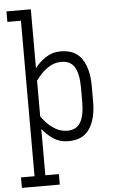

<svg xmlns="http://www.w3.org/2000/svg" viewBox="-65 -811 650 1104"><g transform="rotate(-5 260.0 -259.5)"><path d="M15.6 250V189.5H93.8V-708H15.6V-768.6H156.2V-428.7Q181.6 -462.4 219.2 -487.5Q256.8 -512.7 304.7 -512.7Q390.6 -512.7 428.7 -454.3Q466.8 -396 466.8 -299.8V-207Q466.8 -110.8 428.7 -52.5Q390.6 5.9 304.7 5.9Q256.8 5.9 219.2 -19.3Q181.6 -44.4 156.2 -78.1V189.5H234.4V250ZM304.7 -452.1Q267.6 -452.1 237.3 -434.1Q207 -416 186.3 -393.3Q165.5 -370.6 156.2 -356.4V-150.4Q165.5 -136.2 186.3 -113.5Q207 -90.8 237.3 -72.8Q267.6 -54.7 304.7 -54.7Q357.9 -54.7 381.1 -94.5Q404.3 -134.3 404.3 -212.9V-293.9Q404.3 -372.6 381.1 -412.4Q357.9 -452.1 304.7 -452.1Z"/></g></svg>

Font: Kay Pho Du
Style: Regular
Weight: 400
Designer: Victor Gaultney, Khu Oo Reh
Foundry: SIL International
Version: Version 3.000